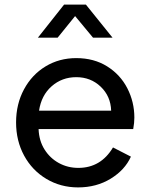

<svg xmlns="http://www.w3.org/2000/svg" viewBox="-20 -804 654 836"><path d="M50 -271Q50 -351 84.5 -415Q119 -479 178.5 -515Q238 -551 312 -551Q389 -551 446.5 -515Q504 -479 534.5 -419.5Q565 -360 565 -292Q565 -269 560 -242H148Q150 -191 174 -153Q198 -115 236.5 -94Q275 -73 321 -73Q419 -73 472 -162L550 -122Q524 -64 462 -26Q400 12 320 12Q244 12 182 -25Q120 -62 85 -126.5Q50 -191 50 -271ZM464 -322Q462 -385 418.5 -426.5Q375 -468 312 -468Q250 -468 205 -428.5Q160 -389 150 -322ZM259 -784H354L470 -640H385L307 -734L231 -640H145Z"/></svg>

Font: Evergrow Sans 
Style: Medium
Weight: 500
Foundry: 10Web
Version: Version 1.000